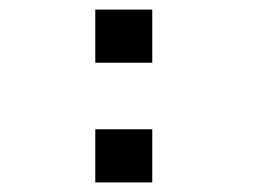

<svg xmlns="http://www.w3.org/2000/svg" viewBox="-20 -431 580 401"><path d="M179 -161H298V-50H179ZM179 -411H298V-300H179Z"/></svg>

Font: IBM 3270
Style: Regular
Weight: 400
Monospace: yes
Version: Version 2.3.1